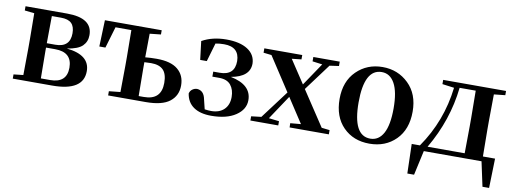

<svg xmlns="http://www.w3.org/2000/svg" viewBox="-59 -884 3752 1398"><g transform="rotate(10 1817.0 -185.0)"><path d="M240.2 -37.1H308.6Q431.6 -37.1 431.6 -149.4Q431.6 -264.6 305.7 -264.6H238.3V-235.4Q238.3 -150.4 240.2 -37.1ZM307.6 -498H240.2Q238.3 -390.6 238.3 -296.9H301.8Q410.2 -296.9 410.2 -400.4Q410.2 -450.2 385.7 -474.1Q361.3 -498 307.6 -498ZM39.1 -535.2H346.7Q534.2 -535.2 534.2 -408.2Q534.2 -360.4 502.4 -328.6Q470.7 -296.9 388.7 -284.2Q560.5 -266.6 560.5 -146.5Q560.5 0 330.1 0H39.1V-31.2L110.4 -39.1Q112.3 -152.3 112.3 -235.4V-299.8Q112.3 -382.8 110.4 -496.1L39.1 -503.9Z M963.9 -34.2H1002Q1130.9 -34.2 1130.9 -160.2Q1130.9 -226.6 1101.6 -256.3Q1072.3 -286.1 1011.7 -286.1Q993.2 -286.1 961.9 -284.2V-235.4Q961.9 -147.5 963.9 -34.2ZM1045.9 -503.9 963.9 -495.1Q961.9 -395.5 961.9 -320.3Q1002 -324.2 1046.9 -324.2Q1151.4 -324.2 1203.1 -281.2Q1254.9 -238.3 1254.9 -163.1Q1254.9 -87.9 1198.7 -43.9Q1142.6 0 1021.5 0H744.1V-31.2L828.1 -40Q830.1 -153.3 830.1 -235.4V-299.8Q830.1 -384.8 828.1 -498H710.9L664.1 -339.8H619.1L626 -535.2H1045.9Z M1359.4 -371.1 1342.8 -507.8Q1419.9 -550.8 1522.5 -550.8Q1623 -550.8 1680.2 -513.7Q1737.3 -476.6 1739.3 -411.1Q1739.3 -312.5 1600.6 -288.1Q1755.9 -256.8 1755.9 -142.6Q1755.9 -74.2 1689 -29.3Q1622.1 15.6 1507.8 15.6Q1425.8 15.6 1377.4 -18.1Q1329.1 -51.8 1319.3 -116.2Q1324.2 -136.7 1340.3 -147.9Q1356.4 -159.2 1375 -159.2Q1424.8 -155.3 1436.5 -94.7L1454.1 -22.5Q1481.4 -18.6 1502 -18.6Q1562.5 -18.6 1597.2 -52.2Q1631.8 -85.9 1631.8 -144.5Q1631.8 -198.2 1604.5 -232.4Q1577.1 -266.6 1517.6 -266.6H1467.8V-303.7H1515.6Q1626 -303.7 1626 -409.2Q1624 -513.7 1511.7 -513.7Q1476.6 -513.7 1448.2 -507.8L1408.2 -371.1Z M2316.4 -38.1 2376 -31.2V0H2085.9L2085 -31.2L2163.1 -38.1L2044.9 -218.8L1925.8 -40L2002 -31.2V0H1795.9V-31.2L1870.1 -40L2026.4 -248L1864.3 -496.1L1804.7 -502.9V-535.2H2085V-502.9L2014.6 -495.1L2127 -325.2L2240.2 -493.2L2167 -502.9V-535.2H2362.3V-502.9L2293.9 -493.2L2146.5 -294.9Z M2677.7 15.6Q2558.6 15.6 2483.4 -60.5Q2408.2 -136.7 2408.2 -268.6Q2408.2 -398.4 2485.8 -474.6Q2563.5 -550.8 2677.7 -550.8Q2791 -550.8 2869.6 -474.6Q2948.2 -398.4 2948.2 -268.6Q2948.2 -136.7 2872.1 -60.5Q2795.9 15.6 2677.7 15.6ZM2677.7 -21.5Q2740.2 -21.5 2773.9 -83.5Q2807.6 -145.5 2807.6 -267.6Q2807.6 -389.6 2773.4 -451.7Q2739.3 -513.7 2677.7 -513.7Q2548.8 -513.7 2548.8 -267.6Q2548.8 -21.5 2677.7 -21.5Z M3099.6 -36.1H3374Q3376 -149.4 3376 -235.4V-299.8Q3376 -385.7 3374 -499H3254.9Q3228.5 -255.9 3099.6 -36.1ZM3508.8 -36.1H3598.6L3592.8 181.6H3543.9L3504.9 0H3078.1L3038.1 181.6H2988.3L2982.4 -36.1H3043Q3185.5 -241.2 3214.8 -492.2L3127 -503.9V-535.2H3591.8V-503.9L3508.8 -495.1Q3506.8 -381.8 3506.8 -299.8V-235.4Q3506.8 -149.4 3508.8 -36.1Z"/></g></svg>

Font: GenRyuMin TW TTF Bold
Style: Regular
Weight: 700
Version: Version 1.300